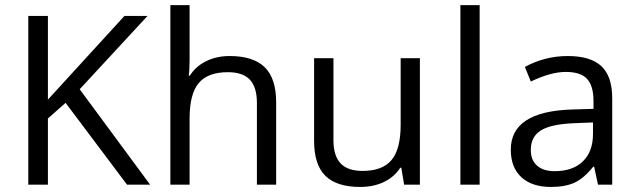

<svg xmlns="http://www.w3.org/2000/svg" viewBox="-20 -728 2509 757"><path d="M168.9 0H91.5V-665.3H168.9V-335.2L470.7 -665.3H561.7L294.2 -376.1L571.8 0H480.8L238.6 -322.5L168.9 -260.9Z M1068.8 0H992.9V-322.5Q992.9 -384.2 965.1 -413.8Q937.3 -443.4 878.7 -443.4Q799.3 -443.4 763.4 -400.4Q727.5 -357.4 727.5 -260.9V0H651.7V-707.8H727.5V-493.4Q727.5 -453 724 -429.7H728.5Q751.3 -466.1 792.5 -486.6Q833.7 -507.1 885.7 -507.1Q978.3 -507.1 1023.5 -463.1Q1068.8 -419.1 1068.8 -325.1Z M1218.4 -498.5H1294.7V-174.9Q1294.7 -113.8 1322.8 -83.9Q1350.9 -54.1 1409.5 -54.1Q1487.9 -54.1 1523.8 -97.1Q1559.7 -140 1559.7 -236.6V-498.5H1635.5V0H1573.3L1562.2 -66.7H1558.1Q1534.9 -30.3 1493.9 -10.6Q1453 9.1 1399.9 9.1Q1307.9 9.1 1263.1 -34.6Q1218.4 -78.4 1218.4 -172.4Z M1871.1 -707.8V0H1795.2V-707.8Z M2072.8 -137Q2072.8 -96.6 2097.6 -74.8Q2122.3 -53.1 2166.8 -53.1Q2238.1 -53.1 2278.1 -91.8Q2318 -130.4 2318 -200.2V-245.2L2242.7 -242.2Q2152.7 -238.6 2112.7 -213.9Q2072.8 -189.1 2072.8 -137ZM2393.8 0H2337.7L2322.5 -70.8H2319Q2281.6 -24.3 2244.7 -7.6Q2207.8 9.1 2152.2 9.1Q2077.4 9.1 2035.6 -29.3Q1993.9 -67.7 1993.9 -138Q1993.9 -288.7 2235.1 -296.3L2320 -298.8V-329.6Q2320 -389.3 2294.7 -416.8Q2269.5 -444.4 2210.6 -444.4Q2151.7 -444.4 2072.8 -406.5L2049.5 -464.1Q2128.4 -507.1 2218.4 -507.1Q2308.4 -507.1 2351.1 -467.1Q2393.8 -427.2 2393.8 -340.2Z"/></svg>

Font: Khula
Style: Regular
Weight: 400
Designer: Erin McLaughlin, Steve Matteson
Version: Version 1.000;PS 1.0;hotconv 1.0.72;makeotf.lib2.5.5900; ttf